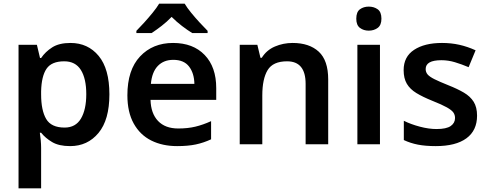

<svg xmlns="http://www.w3.org/2000/svg" viewBox="-20 -786 2660 1046"><path d="M364 -552Q459 -552 517.5 -481.5Q576 -411 576 -272Q576 -133 516.5 -61.5Q457 10 362 10Q301 10 264 -12Q227 -34 204 -63H197Q200 -45 202 -22Q204 1 204 20V240H81V-542H181L198 -470H204Q227 -504 264.5 -528Q302 -552 364 -552ZM330 -452Q261 -452 233.5 -411.5Q206 -371 204 -289V-272Q204 -185 231.5 -138Q259 -91 332 -91Q392 -91 421 -140Q450 -189 450 -273Q450 -358 420.5 -405Q391 -452 330 -452Z M923 -552Q1032 -552 1095 -486.5Q1158 -421 1158 -306V-242H800Q802 -168 841 -127Q880 -86 951 -86Q1003 -86 1044.5 -96Q1086 -106 1130 -126V-27Q1089 -8 1046.5 1Q1004 10 945 10Q865 10 804 -20.5Q743 -51 708.5 -113Q674 -175 674 -267Q674 -405 743 -478.5Q812 -552 923 -552ZM924 -460Q872 -460 840 -427Q808 -394 802 -329H1039Q1038 -387 1010 -423.5Q982 -460 924 -460ZM986 -766Q999 -744 1021.5 -716.5Q1044 -689 1068 -663Q1092 -637 1111 -618V-606H1027Q1001 -622 971.5 -644.5Q942 -667 915 -694Q889 -667 860.5 -645Q832 -623 806 -606H723V-618Q742 -637 765.5 -663Q789 -689 811.5 -716.5Q834 -744 847 -766Z M1574 -552Q1665 -552 1716.5 -504.5Q1768 -457 1768 -353V0H1645V-329Q1645 -452 1544 -452Q1467 -452 1438 -404Q1409 -356 1409 -266V0H1286V-542H1382L1399 -471H1406Q1432 -513 1477.5 -532.5Q1523 -552 1574 -552Z M1989 -750Q2017 -750 2037.5 -735.5Q2058 -721 2058 -684Q2058 -649 2037.5 -634Q2017 -619 1989 -619Q1961 -619 1941 -634Q1921 -649 1921 -684Q1921 -721 1941 -735.5Q1961 -750 1989 -750ZM2050 -542V0H1927V-542Z M2579 -156Q2579 -75 2521 -32.5Q2463 10 2354 10Q2298 10 2257 2Q2216 -6 2180 -23V-128Q2218 -109 2267 -96Q2316 -83 2358 -83Q2412 -83 2435.5 -99.5Q2459 -116 2459 -143Q2459 -160 2450 -173Q2441 -186 2414.5 -201Q2388 -216 2335 -237Q2283 -258 2248.5 -279Q2214 -300 2196.5 -329.5Q2179 -359 2179 -404Q2179 -477 2236 -514.5Q2293 -552 2388 -552Q2438 -552 2482.5 -542Q2527 -532 2571 -512L2533 -420Q2495 -436 2458.5 -447Q2422 -458 2385 -458Q2299 -458 2299 -410Q2299 -393 2309.5 -380.5Q2320 -368 2347 -354.5Q2374 -341 2424 -321Q2472 -302 2507 -281.5Q2542 -261 2560.5 -231.5Q2579 -202 2579 -156Z"/></svg>

Font: Noto Sans New Tai Lue Semibold
Style: Regular
Weight: 400
Designer: Monotype Design Team
Foundry: Monotype Imaging Inc.
Version: Version 2.004; ttfautohint (v1.8.4.7-5d5b)